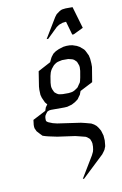

<svg xmlns="http://www.w3.org/2000/svg" viewBox="-96 -656 625 984"><g transform="rotate(-10 216.5 -164.0)"><path d="M53.2 -34.2V-43L54.2 -50.8L56.2 -67.9L124 -103L129.9 -120.1L136.2 -128.9L140.1 -134.8L137.2 -137.2L129.9 -146L118.2 -171.9L113.8 -188L112.8 -214.8L113.8 -231L126 -309.1L191.9 -344.2L199.2 -359.9L204.1 -369.1L213.9 -381.8L219.2 -387.2L231 -395L248 -402.8L272 -410.2L288.1 -412.1H304.2L318.8 -410.2L340.8 -402.8L355 -395L375 -377.9L380.9 -369.1L393.1 -344.2L397 -326.2L398.9 -300.8V-283.2L386.2 -206.1L319.8 -171.9L313 -153.8L307.1 -146L297.9 -132.8L293 -128.9L280.8 -120.1L263.2 -110.8L238.8 -104L223.1 -103H153.8L146 -102.1L142.1 -101.1L133.8 -97.2L127.9 -89.8L122.1 -81.1L120.1 -77.1L118.2 -67.9V-60.1V-56.2L119.1 -50.8L123 -46.9L128.9 -43L150.9 -34.2L172.9 -28.8L293.9 -11.2L315.9 -5.9L345.2 2L358.9 9.8L370.1 19L378.9 30.8L388.2 46.9L396 73.2L397.9 99.1L396 120.1L395 128.9L388.2 146L382.8 153.8L373 167L259.8 273.9H252.9L319.8 163.1L328.1 146L331.1 134.8L333 120.1V110.8V103L331.1 94.2L326.2 81.1L323.2 77.1L312 67.9L305.2 64L274.9 56.2L252.9 50.8L162.1 38.1L118.2 28.8L103 24.9L87.9 20L76.2 7.8L62 -7.8L54.2 -24.9ZM174.8 -223.1 175.8 -214.8 178.2 -206.1 184.1 -192.9 187 -188 196.8 -180.2 204.1 -175.8 211.9 -173.8 227.1 -171.9H257.8L272.9 -173.8L280.8 -175.8L290 -180.2L301.8 -188L308.1 -192.9L316.9 -206.1L323.2 -214.8L326.2 -223.1L330.1 -240.2L335.9 -273.9L336.9 -292L335.9 -300.8L333 -309.1L328.1 -321.8L324.2 -326.2L314.9 -335L307.1 -338.9L299.8 -340.8L286.1 -344.2H253.9L237.8 -340.8L230 -338.9L221.2 -335L209 -326.2L205.1 -321.8L194.8 -309.1L189.9 -300.8L186 -292L181.2 -273.9L175.8 -240.2ZM194.8 -463.9 257.8 -567.9 267.1 -580.1 272 -584 286.1 -594.2 293.9 -598.1 300.8 -600.1 317.9 -602.1H354L387.2 -488.8L335.9 -463.9H328.1L308.1 -534.2L290 -532.2L274.9 -526.9L270 -524.9L256.8 -516.1L203.1 -463.9Z"/></g></svg>

Font: Petahja
Style: Italic
Weight: 400
Designer: T. Christopher White
Version: Version 1.1